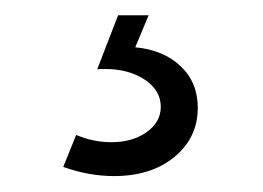

<svg xmlns="http://www.w3.org/2000/svg" viewBox="-20 -23 337 246"><path d="M61 190.9 77.6 149.9Q99.6 159.2 122.6 159.2Q149.9 159.2 168 146.2Q186 133.3 186 113.8Q186 92.8 165.5 79.1Q145 65.4 114.7 65.4Q112.3 65.4 109.6 65.4Q106.9 65.4 104.5 65.9L131.3 -3.4H170.4L153.3 37.6Q189.5 41 211.4 61.8Q233.4 82.5 233.4 115.2Q233.4 153.3 203.6 178Q173.8 202.6 126 202.6Q94.2 202.6 61 190.9Z"/></svg>

Font: Kumbh Sans
Style: Regular
Weight: 400
Version: Version 1.005